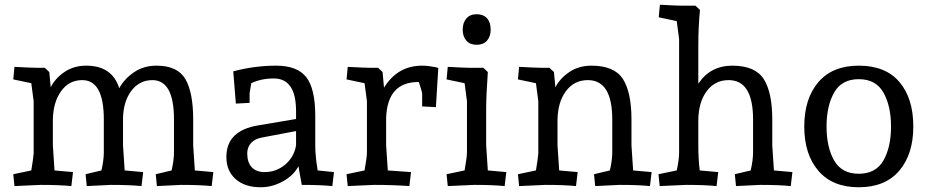

<svg xmlns="http://www.w3.org/2000/svg" viewBox="-20 -780 3913 810"><path d="M344 -503Q453 -503 483 -408Q506 -449 546.5 -476Q587 -503 640 -503Q729 -503 762 -446.5Q795 -390 795 -276V-167L802 -61L880 -54L873 5Q824 0 744 0L642 5L637 -45L704 -61Q714 -105 714 -137V-276Q714 -442 623 -442Q569 -442 535 -398Q501 -354 499 -283V-276V-167L506 -61L584 -54L577 5Q528 0 448 0L346 5L341 -45L408 -61Q418 -105 418 -137V-276Q418 -442 327 -442Q271 -442 237.5 -395Q204 -348 203 -274V-167L210 -61L288 -54L281 5Q232 0 152 0L41 5L36 -45L112 -61Q120 -109 122 -132V-353L112 -429L36 -445L41 -498Q113 -494 133 -494H169L188 -476L194 -412Q214 -451 253 -477Q292 -503 344 -503Z M1253 0 1239 -79Q1220 -41 1174.5 -15.5Q1129 10 1080 10Q1013 10 974 -24.5Q935 -59 935 -118Q935 -229 1069 -251L1229 -278V-311Q1229 -449 1135 -449Q1082 -449 1040 -429L1033 -387V-346L975 -343L964 -479Q1054 -503 1145 -503Q1234 -503 1272 -454.5Q1310 -406 1310 -291V-167Q1310 -145 1312.5 -118.5Q1315 -92 1318 -76L1320 -61L1389 -54L1382 5Q1333 0 1253 0ZM1229 -227 1086 -200Q1056 -195 1039.5 -177Q1023 -159 1023 -133Q1023 -95 1042 -74.5Q1061 -54 1096 -54Q1146 -54 1183.5 -86Q1221 -118 1229 -167Z M1594 -476 1600 -410Q1657 -503 1761 -503Q1777 -503 1794 -500.5Q1811 -498 1820 -496L1829 -493L1819 -328L1761 -331V-384Q1761 -392 1747 -434H1743Q1615 -433 1609 -284V-167L1616 -61L1714 -54L1707 5Q1638 0 1558 0L1447 5L1442 -45L1518 -61Q1528 -117 1528 -137V-353L1518 -429L1442 -445L1447 -498Q1519 -494 1539 -494H1575Z M2116 -54 2109 5Q2060 0 1980 0L1869 5L1864 -45L1940 -61Q1950 -117 1950 -137V-353L1940 -429L1864 -445L1869 -498Q1941 -494 1961 -494H2019L2038 -476Q2031 -373 2031 -323V-167L2038 -61ZM2050 -655Q2050 -626 2034.5 -608.5Q2019 -591 1991 -591Q1963 -591 1947.5 -608.5Q1932 -626 1932 -655Q1932 -684 1947.5 -702Q1963 -720 1991 -720Q2019 -720 2034.5 -703Q2050 -686 2050 -655Z M2165 -445 2170 -498Q2242 -494 2262 -494H2298L2317 -476L2323 -412Q2343 -450 2382.5 -476.5Q2422 -503 2475 -503Q2572 -503 2608 -446.5Q2644 -390 2644 -276V-167L2651 -61L2729 -54L2722 5Q2673 0 2593 0L2491 5L2486 -45L2553 -61Q2563 -105 2563 -137V-276Q2563 -442 2460 -442Q2402 -442 2367.5 -395.5Q2333 -349 2332 -274V-167L2339 -61L2417 -54L2410 5Q2361 0 2281 0L2170 5L2165 -45L2241 -61Q2249 -109 2251 -132V-353L2241 -429Z M2759 -707 2764 -760Q2836 -756 2856 -756H2914L2933 -738Q2926 -666 2926 -585V-427Q2977 -503 3069 -503Q3166 -503 3202 -446.5Q3238 -390 3238 -276V-167L3245 -61L3323 -54L3316 5Q3267 0 3187 0L3085 5L3080 -45L3147 -61Q3157 -105 3157 -137V-276Q3157 -442 3054 -442Q2996 -442 2961.5 -395.5Q2927 -349 2926 -274V-167Q2926 -109 2932 -61L3010 -54L3003 5Q2954 0 2874 0L2763 5L2758 -45L2835 -61Q2845 -106 2845 -137V-615L2835 -691Z M3833 -246Q3833 -129 3773.5 -59.5Q3714 10 3603 10Q3492 10 3432.5 -59.5Q3373 -129 3373 -246Q3373 -364 3432.5 -433.5Q3492 -503 3603 -503Q3716 -503 3774.5 -434Q3833 -365 3833 -246ZM3707 -103Q3739 -159 3739 -246Q3739 -333 3707 -389.5Q3675 -446 3603 -446Q3531 -446 3499 -389.5Q3467 -333 3467 -246Q3467 -159 3499 -103Q3531 -47 3603 -47Q3675 -47 3707 -103Z"/></svg>

Font: Andada
Style: Regular
Weight: 400
Designer: Carolina Giovagnoli
Foundry: Carolina Giovagnoli
Version: Version 1.003